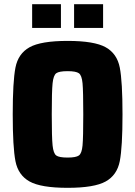

<svg xmlns="http://www.w3.org/2000/svg" viewBox="-20 -892 648 920"><path d="M41 -344Q41 -501 54 -568Q67 -635 121.5 -665.5Q176 -696 304 -696Q432 -696 486.5 -665.5Q541 -635 554 -568Q567 -501 567 -344Q567 -187 554 -120Q541 -53 486.5 -22.5Q432 8 304 8Q176 8 121.5 -22.5Q67 -53 54 -120Q41 -187 41 -344ZM379 -344Q379 -455 375.5 -493Q372 -531 358 -541Q344 -551 304 -551Q263 -551 249.5 -541Q236 -531 232 -493Q228 -455 228 -344Q228 -233 232 -195Q236 -157 249.5 -147Q263 -137 304 -137Q344 -137 358 -147Q372 -157 375.5 -195Q379 -233 379 -344ZM134 -758V-872H272V-758ZM335 -758V-872H474V-758Z"/></svg>

Font: Saira Semi Condensed ExtraBold
Style: Regular
Weight: 800
Width: 4
Designer: Hector Gatti with collaboration of the Omnibus-Type team
Foundry: Omnibus-Type
Version: Version 1.001; ttfautohint (v1.8)